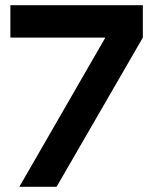

<svg xmlns="http://www.w3.org/2000/svg" viewBox="-20 -720 590 740"><path d="M54.5 0 386 -575H20V-700H530.5V-575L198 0Z"/></svg>

Font: Urbanist
Style: Bold
Weight: 700
Designer: Corey Hu
Foundry: Corey Hu
Version: Version 1.330; ttfautohint (v1.8.4.7-5d5b)